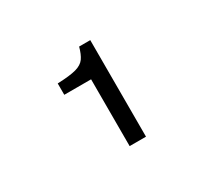

<svg xmlns="http://www.w3.org/2000/svg" viewBox="-92 -852 802 732"><g transform="rotate(-30 309.0 -486.5)"><path d="M294 -274V-568H176V-618Q231 -620 258 -627.5Q285 -635 297 -652Q309 -669 317 -699H366V-274Z"/></g></svg>

Font: Fragment Mono SC
Style: Regular
Weight: 400
Monospace: yes
Designer: Wei Huang based on Nimbus Sans by URW Studio, based on Helvetica by Max Miedinger.
Foundry: Wei Huang
Version: Version 1.012; ttfautohint (v1.8.4.7-5d5b)